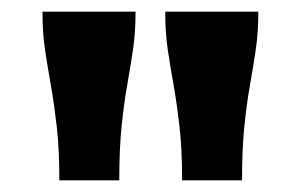

<svg xmlns="http://www.w3.org/2000/svg" viewBox="-20 -760 518 330"><path d="M213 -740H53Q53 -703 57.5 -673.5Q62 -644 67.5 -613Q73 -582 77.5 -543Q82 -504 82 -450H185Q185 -504 189 -543Q193 -582 198.5 -613Q204 -644 208.5 -674Q213 -704 213 -740ZM424 -740H264Q264 -703 268.5 -673.5Q273 -644 278.5 -613Q284 -582 288.5 -543Q293 -504 293 -450H396Q396 -504 400 -543Q404 -582 409.5 -613Q415 -644 419.5 -674Q424 -704 424 -740Z"/></svg>

Font: Roboto Serif ExtraBold
Style: Regular
Weight: 800
Designer: Greg Gazdowicz
Foundry: Commercial Type
Version: Version 1.008